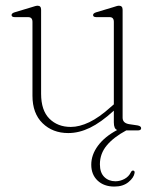

<svg xmlns="http://www.w3.org/2000/svg" viewBox="-20 -468 556 689"><path d="M96.5 -124.5V-389.5Q96.5 -406.5 81 -406.5H33.5Q21.5 -406.5 21.5 -414Q21.5 -420.5 33 -424L93 -442Q100.5 -444.5 106 -446Q111.5 -447.5 115 -447.5Q127.5 -447.5 127.5 -433V-131.5Q127.5 -72 157.2 -42.2Q187 -12.5 234 -12.5Q265 -12.5 300.5 -29.5Q336 -46.5 377.5 -84L388.5 -93.5V-389.5Q388.5 -406.5 373.5 -406.5H326Q314 -406.5 314 -414Q314 -420.5 325.5 -424L385.5 -442Q393 -444.5 398.2 -446Q403.5 -447.5 407 -447.5Q420 -447.5 420 -433V-45.5Q420 -26.5 443 -22.5L473.5 -18Q486.5 -15.5 486.5 -8Q486.5 0 474.5 0H433Q387.5 24.5 363 54Q338.5 83.5 338.5 121.5Q338.5 151.5 354.2 167Q370 182.5 394 182.5Q411 182.5 426.5 174.2Q442 166 449.5 150.5Q452.5 144 457.5 144Q464 144.5 463 152.5Q460.5 169.5 441 185.5Q421.5 201.5 390.5 201.5Q353 201.5 330.2 180Q307.5 158.5 307.5 123Q307.5 87.5 331.5 55Q355.5 22.5 400.5 -1.5Q388.5 -5.5 388.5 -29V-71L387.5 -70Q342 -28.5 302.8 -9.5Q263.5 9.5 225 9.5Q169 9.5 132.8 -25.8Q96.5 -61 96.5 -124.5Z"/></svg>

Font: Fraunces 72pt Soft Thin
Style: Regular
Weight: 100
Version: Version 1.000;[b76b70a41]